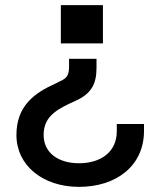

<svg xmlns="http://www.w3.org/2000/svg" viewBox="-20 -513 619 748"><path d="M288 215C432 215 541 134 541 -3V-30H435V-2C435 82 369 123 288 123C208 123 150 83 150 13C150 -50 188 -80 252 -110L274 -120C334 -147 356 -184 356 -248V-284H249V-252C249 -221 240 -208 215 -197L193 -186C118 -152 44 -103 44 13C44 131 146 215 288 215ZM217 -344H381V-493H217Z"/></svg>

Font: Meta Space Medium
Style: Regular
Weight: 500
Designer: Meta Pool / Florian Karsten
Foundry: Meta Pool / Florian Karsten
Version: Version 2.000;Glyphs 3.1.1 (3137)